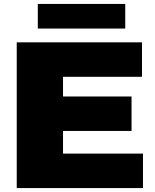

<svg xmlns="http://www.w3.org/2000/svg" viewBox="-20 -955 789 975"><path d="M300 -175H706V0H65V-740H701V-565H300V-465H648V-290H300ZM172 -810V-935H616V-810Z"/></svg>

Font: Encode Sans Expanded Black
Style: Regular
Weight: 900
Width: 7
Designer: Multiple Designers
Foundry: Impallari Type
Version: Version 2.000